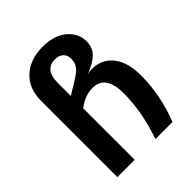

<svg xmlns="http://www.w3.org/2000/svg" viewBox="-211 -879 1002 1002"><g transform="rotate(-45 290.0 -378.5)"><path d="M374 -493Q448 -493 490 -438.5Q532 -384 532 -290Q532 -143 476 0H350Q402 -147 402 -287Q402 -421 306 -421Q250 -421 197 -380V0H69V-560Q69 -654 125.5 -705.5Q182 -757 274 -757Q359 -757 408 -715.5Q457 -674 457 -615Q457 -570 428.5 -541Q400 -512 341 -489Q354 -493 374 -493ZM216 -483Q295 -529 312 -547Q336 -572 336 -607Q336 -634 319.5 -649.5Q303 -665 274 -665Q197 -665 197 -569V-471Z"/></g></svg>

Font: FiraGO Medium
Style: Regular
Weight: 500
Designer: bBox Type
Foundry: bBox Type GmbH
Version: Version 1.001;PS 001.001;hotconv 1.0.88;makeotf.lib2.5.64775